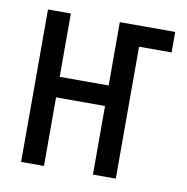

<svg xmlns="http://www.w3.org/2000/svg" viewBox="-65 -583 629 645"><g transform="rotate(10 250.0 -260.0)"><path d="M48 0V-520H126V-304H293V-520H482V-450H371V0H293V-234H126V0Z"/></g></svg>

Font: Iosevka Term
Style: Regular
Weight: 400
Monospace: yes
Designer: Belleve Invis
Foundry: Belleve Invis
Version: Version 30.0.1